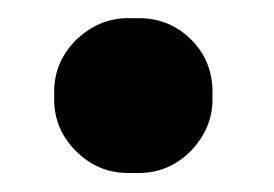

<svg xmlns="http://www.w3.org/2000/svg" viewBox="-20 -459 294 206"><path d="M38.1 -352.5V-360.4Q38.1 -392.6 61.5 -416Q85.9 -439.5 117.2 -439.5H128.9Q162.1 -439.5 185.1 -416.5Q208 -393.6 208 -360.4V-352.5Q208 -321.3 184.6 -296.9Q161.1 -273.4 128.9 -273.4H117.2Q85 -273.4 61.5 -296.9Q38.1 -320.3 38.1 -352.5Z"/></svg>

Font: FakePearl
Style: SemiBold
Weight: 400
Version: Version 1.2